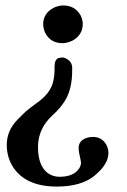

<svg xmlns="http://www.w3.org/2000/svg" viewBox="-20 -460 470 708"><path d="M278.8 140.1Q278.8 135.7 272.5 107.4Q270 96.7 270 85.9Q270 55.7 305.2 46.9Q313.5 44.9 323.2 44.9Q355 44.9 371.6 72.8Q379.4 86.9 379.9 103Q379.9 143.6 335 182.1Q330.6 186 327.1 189Q279.3 227.5 189.9 228Q74.2 228 27.3 154.8Q5.4 119.6 4.9 75.2Q4.9 49.3 13.9 26.6Q22.9 3.9 43.9 -18.1Q64.9 -40 76.4 -50Q87.9 -60.1 116.7 -81.1L118.2 -82Q161.6 -113.3 173.8 -150.9Q180.7 -173.8 181.2 -201.2V-213.9Q181.2 -241.2 196.3 -246.1Q203.6 -248 213.9 -248Q243.2 -238.8 246.1 -213.9V-199.2Q246.1 -131.3 219.2 -87.9Q202.1 -60.5 174.8 -36.1Q120.1 13.7 120.1 82Q120.1 162.1 168 185.1Q183.1 191.9 200.2 191.9Q251 191.9 272 161.1Q278.3 150.4 278.8 140.1ZM285.2 -372.1Q285.2 -331.1 247.1 -310.1Q229.5 -301.3 210.9 -300.8Q167 -300.8 147.5 -337.4Q139.6 -353 139.2 -370.1Q139.2 -410.2 176.8 -430.7Q194.3 -439.5 212.9 -439.9Q256.3 -439.9 276.9 -403.8Q284.7 -388.7 285.2 -372.1Z"/></svg>

Font: Linux Libertine O
Style: Bold
Weight: 700
Designer: Philipp H. Poll
Foundry: Philipp H. Poll
Version: Version 5.0.0